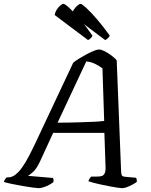

<svg xmlns="http://www.w3.org/2000/svg" viewBox="-52 -977 783 997"><path d="M148 0Q141 0 118.5 -3Q96 -6 67 -11Q38 -16 11.5 -21.5Q-15 -27 -32 -32Q-30 -39 -25.5 -46Q-21 -53 -17 -56H-6Q3 -56 15.5 -62Q28 -68 44.5 -85Q61 -102 81 -135.5Q101 -169 127 -224L328 -651Q338 -660 356.5 -671.5Q375 -683 395.5 -694Q416 -705 434 -712.5Q452 -720 462 -720Q474 -720 491.5 -711Q509 -702 526.5 -689Q544 -676 554 -664L577 -84Q578 -70 581.5 -65Q585 -60 598 -59L654 -54Q657 -50 658 -44.5Q659 -39 658 -32Q648 -25 634 -17.5Q620 -10 606.5 -5Q593 0 582 0Q575 0 557.5 -2.5Q540 -5 517.5 -9.5Q495 -14 473 -18.5Q451 -23 433 -28Q415 -33 407 -36Q409 -43 413 -49.5Q417 -56 421 -60H447Q462 -60 473 -62Q484 -64 490.5 -75Q497 -86 496 -113L490 -287H224L156 -139Q137 -99 118.5 -83Q100 -67 93 -64L222 -53Q225 -50 226 -44Q227 -38 225 -31Q216 -24 202 -16.5Q188 -9 173.5 -4.5Q159 0 148 0ZM247 -340Q302 -340 348.5 -341.5Q395 -343 431 -344.5Q467 -346 489 -349L480 -622Q462 -636 440.5 -646Q419 -656 396 -658ZM494 -769 321 -899Q323 -914 331.5 -927Q340 -940 350.5 -948.5Q361 -957 366 -957Q373 -957 395.5 -936.5Q418 -916 450 -879Q482 -842 518 -792Q516 -786 508 -778.5Q500 -771 494 -769ZM405 -769 232 -899Q234 -913 242 -926Q250 -939 260.5 -948Q271 -957 277 -957Q285 -957 308 -936Q331 -915 363 -877.5Q395 -840 428 -792Q427 -787 420 -779.5Q413 -772 405 -769Z"/></svg>

Font: Texturina Medium 12pt
Style: Italic
Weight: 400
Italic angle: -11°
Version: Version 1.002